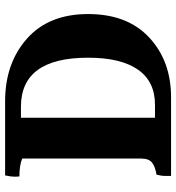

<svg xmlns="http://www.w3.org/2000/svg" viewBox="11 -746 690 752"><g transform="rotate(-90 356.0 -370.0)"><path d="M271 -108H322Q413 -108 459.5 -175Q506 -242 506 -370Q506 -633 314 -633H271ZM335 -695Q484 -695 580.5 -609.5Q677 -524 677 -370Q677 -216 585 -130.5Q493 -45 351 -45H43Q43 -53 43 -68.5Q43 -84 48 -102Q79 -107 95 -119.5Q111 -132 111 -162V-628Q85 -639 41 -639Q40 -646 40 -659Q40 -672 45 -695Z"/></g></svg>

Font: Halant
Style: Bold
Weight: 700
Designer: Hitesh Malaviya (Devanagari), Satya Rajpurohit (Latin)
Foundry: Indian Type Foundry
Version: Version 1.101;PS 1.0;hotconv 1.0.78;makeotf.lib2.5.61930; tt